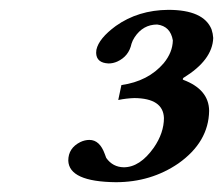

<svg xmlns="http://www.w3.org/2000/svg" viewBox="-20 -729 453 390"><path d="M231.4 -389.2Q264.2 -389.2 292.5 -429.2Q313 -459 313 -489.3Q311.5 -529.3 252.9 -529.8Q236.8 -529.3 220.2 -525.9L226.6 -556.2Q281.2 -564 312.5 -600.6Q330.6 -622.6 331.1 -647Q326.2 -675.8 299.3 -679.2Q270.5 -679.2 253.4 -653.3Q249 -646.5 247.1 -640.1Q241.7 -614.7 218.3 -604Q209.5 -600.1 200.7 -600.1Q175.8 -601.1 175.3 -621.6Q175.3 -625 175.8 -627.9Q180.7 -650.9 215.3 -676.3Q260.7 -708.5 321.8 -709Q393.6 -709 409.7 -669.4Q412.6 -660.6 413.1 -651.9Q411.6 -606.9 352.5 -570.8Q351.6 -568.8 351.1 -568.4L352.1 -566.9Q404.3 -547.4 404.8 -503.9Q403.8 -440.4 342.3 -397Q286.6 -358.9 215.3 -358.9Q120.1 -359.9 118.7 -402.8Q118.7 -428.2 143.1 -440.4Q152.3 -444.8 161.6 -444.8Q182.6 -444.8 192.9 -416Q195.3 -409.7 195.8 -408.2Q209 -389.6 231.4 -389.2Z"/></svg>

Font: Linux Libertine Capitals O
Style: Bold Italic Samll Caps
Weight: 400
Italic angle: -12°
Designer: Philipp H. Poll
Foundry: Philipp H. Poll
Version: Version 5.0.4